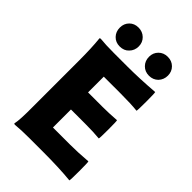

<svg xmlns="http://www.w3.org/2000/svg" viewBox="-280 -1072 1191 1191"><g transform="rotate(45 315.0 -477.0)"><path d="M569 10Q469 0 328 0H207Q136 0 86 5Q78 5 78 0Q87 -38 86 -153Q86 -175 86 -186V-372V-558Q86 -670 78 -744Q78 -749 86 -749Q134 -744 204 -744H322Q428 -744 558 -754Q561 -747 561 -671Q561 -595 558 -590Q504 -596 412 -596H265V-458H390Q446 -458 514 -463Q517 -459 517 -383Q517 -307 514 -303Q462 -308 390 -308H265V-150H417Q482 -150 569 -157Q572 -152 572 -74.5Q572 3 569 10ZM202 -798Q166 -798 143 -822Q120 -846 120 -882Q120 -917 143 -940.5Q166 -964 202 -964Q238 -964 262 -940.5Q286 -917 286 -882Q286 -846 262 -822Q240 -798 202 -798ZM459 -798Q423 -798 399.5 -822Q376 -846 376 -882Q376 -917 399.5 -940.5Q423 -964 459 -964Q495 -964 518.5 -940.5Q542 -917 542 -882Q542 -847 519 -822Q495 -798 459 -798Z"/></g></svg>

Font: GenSekiGothic TW H
Style: Regular
Weight: 900
Version: Version 1.501;PS 1;hotconv 16.6.51;makeotf.lib2.5.65220